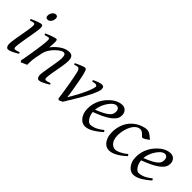

<svg xmlns="http://www.w3.org/2000/svg" viewBox="79 -1412 2193 2193"><g transform="rotate(45 1175.5 -315.5)"><path d="M226 -616Q226 -603 222 -589.5Q218 -576 210 -565Q202 -554 191 -547Q180 -540 166 -540Q151 -540 143 -549Q135 -558 135 -574Q135 -587 139 -600.5Q143 -614 151 -625.5Q159 -637 170 -644Q181 -651 195 -651Q210 -651 218 -642Q226 -633 226 -616ZM213 -35Q190 -21 172 -11Q154 -1 138.5 6Q123 13 111 16.5Q99 20 88 20Q72 20 62 4.5Q52 -11 52 -37Q52 -52 55.5 -79Q59 -106 64.5 -139Q70 -172 76.5 -208Q83 -244 88.5 -276.5Q94 -309 97.5 -334Q101 -359 101 -371Q101 -382 99.5 -389Q98 -396 95.5 -399Q93 -402 89 -403Q85 -404 81 -404Q77 -404 69 -402Q61 -400 53 -398Q43 -396 32 -392L25 -410Q46 -419 66 -428Q86 -437 103.5 -443Q121 -449 134.5 -453Q148 -457 154 -457Q168 -457 173.5 -447.5Q179 -438 179 -416Q179 -402 175.5 -374.5Q172 -347 166 -312.5Q160 -278 153.5 -241Q147 -204 141.5 -169.5Q136 -135 132 -107.5Q128 -80 128 -66Q128 -51 131.5 -44Q135 -37 143 -37Q158 -37 172 -41Q186 -45 206 -53Z M712 -35Q668 -9 637 5.5Q606 20 587 20Q570 20 560.5 4.5Q551 -11 551 -37Q551 -46 554 -68.5Q557 -91 562 -121.5Q567 -152 573 -186Q579 -220 584 -251Q589 -282 592 -306.5Q595 -331 595 -342Q595 -379 587 -393.5Q579 -408 558 -408Q551 -408 535.5 -400.5Q520 -393 500 -377Q480 -361 458 -337.5Q436 -314 418 -283Q404 -260 395.5 -227Q387 -194 379 -147Q371 -104 369.5 -78Q368 -52 368 -32Q368 -22 368 -12Q362 -9 352 -4.5Q342 0 332 4Q322 8 313 12.5Q304 17 298 20L282 5Q289 -27 295.5 -65Q302 -103 308 -140.5Q314 -178 319.5 -215Q325 -252 329 -283Q333 -314 335 -337.5Q337 -361 337 -372Q337 -383 336 -389.5Q335 -396 332.5 -399.5Q330 -403 326.5 -404Q323 -405 319 -405Q315 -405 306.5 -403Q298 -401 289 -398Q279 -396 267 -392L260 -411Q280 -420 301 -428.5Q322 -437 340 -443Q358 -449 371.5 -453Q385 -457 391 -457Q398 -457 401.5 -455Q405 -453 407 -447Q409 -441 409.5 -430Q410 -419 410 -402Q410 -396 409.5 -387Q409 -378 408 -367.5Q407 -357 406 -347Q405 -337 405 -331Q431 -364 458 -388Q485 -412 511 -427.5Q537 -443 561 -450Q585 -457 607 -457Q622 -457 634 -452.5Q646 -448 654 -438Q662 -428 666 -412Q670 -396 670 -372Q670 -355 667 -329.5Q664 -304 659 -274.5Q654 -245 648 -214Q642 -183 637.5 -154.5Q633 -126 629.5 -103Q626 -80 626 -66Q626 -49 630.5 -43Q635 -37 644 -37Q655 -37 669.5 -41Q684 -45 705 -53Z M1167 -416Q1167 -400 1156.5 -369.5Q1146 -339 1121 -289Q1096 -239 1055 -168Q1014 -97 954 -1Q950 1 944 4Q941 6 938 7L925 12Q922 14 919 15Q913 18 908 20L892 5Q889 -22 884 -56Q879 -90 873.5 -126Q868 -162 861.5 -198Q855 -234 849 -266Q843 -298 837.5 -323.5Q832 -349 828 -364Q824 -377 819.5 -385Q815 -393 810.5 -397Q806 -401 801.5 -402.5Q797 -404 793 -404Q788 -404 780.5 -402Q773 -400 765 -398Q756 -396 745 -392L739 -410Q759 -419 778 -428Q797 -437 813 -443Q829 -449 840.5 -453Q852 -457 858 -457Q865 -457 870.5 -454Q876 -451 880 -443.5Q884 -436 888 -424Q892 -412 897 -395Q900 -382 906 -355.5Q912 -329 918 -295Q924 -261 930.5 -224.5Q937 -188 942 -156.5Q947 -125 950 -102.5Q953 -80 953 -73Q989 -132 1016.5 -184Q1044 -236 1062.5 -277.5Q1081 -319 1090 -347.5Q1099 -376 1099 -389Q1099 -399 1091 -404Q1083 -409 1069 -409Q1061 -409 1051 -407.5Q1041 -406 1030 -402L1021 -419Q1035 -426 1050.5 -433Q1066 -440 1081.5 -445.5Q1097 -451 1110 -454Q1123 -457 1131 -457Q1148 -457 1157.5 -448Q1167 -439 1167 -416Z M1543 -371Q1543 -357 1540 -342Q1537 -327 1527 -311Q1517 -295 1499 -277.5Q1481 -260 1451.5 -241Q1422 -222 1379.5 -202Q1337 -182 1278 -160Q1281 -132 1289.5 -109.5Q1298 -87 1309.5 -71Q1321 -55 1334.5 -46Q1348 -37 1361 -37Q1371 -37 1386 -39.5Q1401 -42 1420 -49Q1439 -56 1463.5 -70Q1488 -84 1517 -108Q1522 -105 1526.5 -98.5Q1531 -92 1532 -88Q1492 -53 1461 -32Q1430 -11 1406 0.5Q1382 12 1363 16Q1344 20 1326 20Q1310 20 1289.5 11Q1269 2 1251 -18Q1233 -38 1220.5 -70Q1208 -102 1208 -148Q1208 -186 1217 -223Q1226 -260 1243.5 -294Q1261 -328 1286.5 -358Q1312 -388 1344 -413Q1355 -422 1369.5 -430Q1384 -438 1399 -444Q1414 -450 1430 -453.5Q1446 -457 1461 -457Q1482 -457 1497.5 -449.5Q1513 -442 1523 -429.5Q1533 -417 1538 -402Q1543 -387 1543 -371ZM1368 -382Q1352 -367 1336.5 -346Q1321 -325 1308.5 -300.5Q1296 -276 1288 -249.5Q1280 -223 1278 -197Q1342 -222 1379 -242.5Q1416 -263 1435 -281Q1454 -299 1459.5 -315.5Q1465 -332 1465 -349Q1465 -364 1461 -375Q1457 -386 1451 -392.5Q1445 -399 1436.5 -402.5Q1428 -406 1420 -406Q1412 -406 1397 -400.5Q1382 -395 1368 -382Z M1967 -398Q1957 -391 1945.5 -382.5Q1934 -374 1923 -367.5Q1912 -361 1902.5 -356.5Q1893 -352 1887 -352Q1882 -352 1874 -360.5Q1866 -369 1855.5 -379Q1845 -389 1832 -397.5Q1819 -406 1803 -406Q1780 -406 1761.5 -395Q1743 -384 1728 -366Q1713 -348 1701.5 -324.5Q1690 -301 1682.5 -275.5Q1675 -250 1671 -224Q1667 -198 1667 -175Q1667 -143 1674 -117.5Q1681 -92 1694 -74.5Q1707 -57 1724.5 -47Q1742 -37 1763 -37Q1772 -37 1785.5 -40Q1799 -43 1817 -51Q1835 -59 1857 -72.5Q1879 -86 1905 -108Q1909 -103 1913.5 -97.5Q1918 -92 1920 -88Q1882 -53 1851.5 -32Q1821 -11 1796.5 0.5Q1772 12 1752.5 16Q1733 20 1715 20Q1698 20 1677.5 11.5Q1657 3 1639 -17.5Q1621 -38 1608.5 -72Q1596 -106 1596 -157Q1596 -190 1603 -225Q1610 -260 1625 -293.5Q1640 -327 1665 -357Q1690 -387 1726 -411Q1739 -420 1756 -428.5Q1773 -437 1790.5 -443Q1808 -449 1825.5 -453Q1843 -457 1858 -457Q1880 -457 1896.5 -448.5Q1913 -440 1926.5 -429.5Q1940 -419 1950 -409.5Q1960 -400 1967 -398Z M2324 -371Q2324 -357 2321 -342Q2318 -327 2308 -311Q2298 -295 2280 -277.5Q2262 -260 2232.5 -241Q2203 -222 2160.5 -202Q2118 -182 2059 -160Q2062 -132 2070.5 -109.5Q2079 -87 2090.5 -71Q2102 -55 2115.5 -46Q2129 -37 2142 -37Q2152 -37 2167 -39.5Q2182 -42 2201 -49Q2220 -56 2244.5 -70Q2269 -84 2298 -108Q2303 -105 2307.5 -98.5Q2312 -92 2313 -88Q2273 -53 2242 -32Q2211 -11 2187 0.5Q2163 12 2144 16Q2125 20 2107 20Q2091 20 2070.5 11Q2050 2 2032 -18Q2014 -38 2001.5 -70Q1989 -102 1989 -148Q1989 -186 1998 -223Q2007 -260 2024.5 -294Q2042 -328 2067.5 -358Q2093 -388 2125 -413Q2136 -422 2150.5 -430Q2165 -438 2180 -444Q2195 -450 2211 -453.5Q2227 -457 2242 -457Q2263 -457 2278.5 -449.5Q2294 -442 2304 -429.5Q2314 -417 2319 -402Q2324 -387 2324 -371ZM2149 -382Q2133 -367 2117.5 -346Q2102 -325 2089.5 -300.5Q2077 -276 2069 -249.5Q2061 -223 2059 -197Q2123 -222 2160 -242.5Q2197 -263 2216 -281Q2235 -299 2240.5 -315.5Q2246 -332 2246 -349Q2246 -364 2242 -375Q2238 -386 2232 -392.5Q2226 -399 2217.5 -402.5Q2209 -406 2201 -406Q2193 -406 2178 -400.5Q2163 -395 2149 -382Z"/></g></svg>

Font: Oxford Ugaritic
Style: Regular
Weight: 400
Designer: Jacob Thomas
Foundry: Bengal Creative Media Limited
Version: Version 1.000